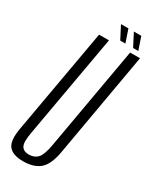

<svg xmlns="http://www.w3.org/2000/svg" viewBox="-210 -824 719 884"><g transform="rotate(30 149.5 -382.0)"><path d="M80 5Q136.5 5 168 -21.8Q199.5 -48.5 212 -118.5L309.5 -675H257L160.5 -127Q151 -72 133.8 -53.5Q116.5 -35 87.5 -35Q59.5 -35 48.5 -53.5Q37.5 -72 47.5 -127L144.5 -675H92L-6.5 -118.5Q-19 -48.5 3 -21.8Q25 5 80 5ZM258.5 -700H286L263 -767.5H223.5ZM190 -700H217.5L194.5 -767.5H155Z"/></g></svg>

Font: Anybody ExtraCondensed Light
Style: Italic
Weight: 300
Width: 2
Italic angle: -10°
Version: Version 1.113;gftools[0.9.25]